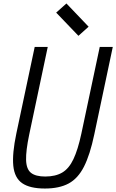

<svg xmlns="http://www.w3.org/2000/svg" viewBox="-20 -1070 668 1104"><path d="M238 14Q152 14 107.8 -16.5Q63.5 -47 56.5 -116.5Q49.5 -186 74 -302.5L179.5 -800H254.5L148 -296.5Q128.5 -203 130 -150.2Q131.5 -97.5 158.2 -76.2Q185 -55 240 -55Q299 -55 337.8 -77.8Q376.5 -100.5 402.2 -154.8Q428 -209 448 -302.5L553.5 -800H628.5L522 -296.5Q497.5 -180 463 -112Q428.5 -44 374.8 -15Q321 14 238 14ZM431 -864 303 -997.5 362 -1050 489.5 -916.5Z"/></svg>

Font: Victor Mono Thin
Style: Italic
Weight: 100
Italic angle: -12°
Monospace: yes
Designer: Rune Bjørnerås
Version: Version 1.561;gftools[0.9.30]